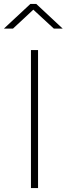

<svg xmlns="http://www.w3.org/2000/svg" viewBox="-65 -954 338 974"><path d="M92 0V-700H128V0ZM-45 -809 89 -934H119L253 -809H208L104 -905L1 -809Z"/></svg>

Font: Cairo Play ExtraLight
Style: Regular
Weight: 250
Version: Version 3.119